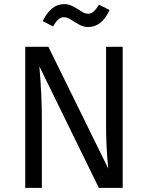

<svg xmlns="http://www.w3.org/2000/svg" viewBox="-20 -916 721 936"><path d="M409.2 -784.2Q387.2 -784.2 365.7 -796.1Q344.2 -808.1 325.9 -820.1Q307.6 -832 293 -832Q276.4 -832 264.4 -821.5Q252.4 -811 238.8 -787.1L188 -813Q228.5 -896 293 -896Q315.9 -896 337.2 -884.3Q358.4 -872.6 376.2 -860.8Q394 -849.1 409.2 -849.1Q423.8 -849.1 436 -859.4Q448.2 -869.6 462.9 -893.1L514.2 -867.2Q476.6 -784.2 409.2 -784.2ZM578.1 -688V0H461.9L171.9 -592.8Q184.1 -454.6 184.1 -332V0H103V-688H215.8L507.8 -94.2Q497.1 -199.2 497.1 -303.2V-688Z"/></svg>

Font: Fira Sans Book
Style: Regular
Weight: 350
Designer: Carrois Corporate & Edenspiekermann AG
Foundry: Carrois Corporate GbR & Edenspiekermann AG
Version: Version 4.203;PS 004.203;hotconv 1.0.88;makeotf.lib2.5.64775